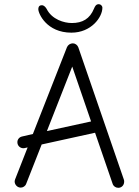

<svg xmlns="http://www.w3.org/2000/svg" viewBox="-20 -896 664 917"><path d="M163 -852C163 -831 203 -740 321 -740C416 -740 469 -814 469 -859C469 -868 461 -876 452 -876C439 -876 434 -867 429 -855C409 -806 374 -786 323 -786C286 -786 228 -803 203 -853C199 -860 191 -871 180 -871C165 -871 163 -860 163 -852ZM354 -670C350 -681 339 -689 328 -689C316 -689 305 -682 300 -671L137 -256L85 -244C72 -241 63 -230 63 -217C63 -200 76 -188 92 -188C94 -188 96 -188 112 -192L52 -39C51 -36 50 -32 50 -29C50 -15 62 0 79 0C90 0 101 -7 105 -18L179 -206L434 -262L518 -18C522 -6 533 1 545 1C562 1 573 -13 573 -28C573 -31 573 -34 572 -37ZM204 -270 325 -578 415 -316Z"/></svg>

Font: Comic Neue
Style: Normal
Weight: 400
Designer: Craig Rozynski
Foundry: Craig Rozynski
Version: Version 2.003